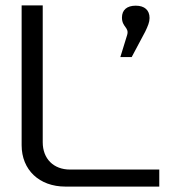

<svg xmlns="http://www.w3.org/2000/svg" viewBox="-20 -690 654 710"><path d="M60 -670V-153C60 -62 125 0 222 0H569V-63H239C178 -63 138 -103 138 -164V-670ZM425 -479H467L517 -573C527 -594 533 -608 533 -623V-624C533 -652 515 -669 482 -669C449 -669 431 -653 431 -625C431 -589 459 -589 450 -560Z"/></svg>

Font: LT Wave Light
Style: Regular
Weight: 300
Designer: Daniel Lyons
Version: Version 2.5 (Glyphs App)